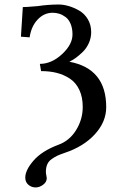

<svg xmlns="http://www.w3.org/2000/svg" viewBox="-20 -678 527 842"><path d="M136.2 144Q118.2 144 104.5 132.3Q90.8 120.6 90.8 101.1Q90.8 67.9 127.4 25.9Q164.1 -16.1 235.8 -43Q284.7 -60.5 313.7 -107.4Q342.8 -154.3 342.8 -209Q342.8 -252 328.1 -283.4Q313.5 -314.9 287.4 -332.5Q261.2 -350.1 229.7 -358.2Q198.2 -366.2 160.2 -366.2L154.8 -397.9Q206.1 -397.9 252 -440.4Q297.9 -482.9 297.9 -526.9Q297.9 -553.7 289.6 -573.5Q281.2 -593.3 267.6 -603.3Q253.9 -613.3 240 -617.7Q226.1 -622.1 210.9 -622.1Q173.3 -622.1 145.3 -592.5Q117.2 -563 109.9 -514.2L71.8 -517.1L80.1 -647Q91.3 -646.5 141.1 -650.9H143.1Q191.4 -658.2 237.8 -658.2Q257.8 -658.2 280.8 -651.6Q303.7 -645 326.9 -631.8Q350.1 -618.7 365 -594Q379.9 -569.3 379.9 -537.1Q379.9 -511.7 369.6 -489Q359.4 -466.3 343 -450.4Q326.7 -434.6 312.5 -424.3Q298.3 -414.1 284.2 -407.2Q445.8 -377.4 445.8 -208Q445.8 -143.6 396.2 -89.4Q346.7 -35.2 264.2 -7.8Q243.2 -0.5 231.9 4.6Q220.7 9.8 207 19.3Q193.4 28.8 187.3 42.7Q181.2 56.6 181.2 76.2Q181.2 77.6 181.6 80.6Q182.1 83.5 182.1 85Q182.6 88.9 183.8 95.2Q185.1 101.6 185.1 103Q185.1 120.1 169.2 132.1Q153.3 144 136.2 144Z"/></svg>

Font: Common Serif Medium
Style: Regular
Weight: 500
Designer: Philipp H. Poll, Khaled Hosny
Foundry: Stefan Peev, Context Ltd.
Version: Version 1.026